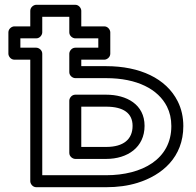

<svg xmlns="http://www.w3.org/2000/svg" viewBox="-20 -756 819 801"><path d="M422.8 -25H156.3V-532C156.3 -547.1 142 -557 131.3 -557H65V-596H131.3C146.4 -596 156.3 -610.3 156.3 -621V-686H269.1V-621C269.1 -605.9 283.4 -596 294.1 -596H390.1V-557H294.1C279 -557 269.1 -542.7 269.1 -532V-455C269.1 -439.9 283.4 -430 294.1 -430H422.8C552.4 -430 640.1 -383.6 676.6 -311.3C688.6 -287.3 694.8 -260.6 694.8 -230C694.8 -91.8 572.9 -25 422.8 -25ZM415.1 -507C425.8 -507 440.1 -516.9 440.1 -532V-621C440.1 -631.7 430.2 -646 415.1 -646H319.1V-711C319.1 -721.7 309.2 -736 294.1 -736H131.3C120.6 -736 106.3 -726.1 106.3 -711V-646H40C29.3 -646 15 -636.1 15 -621V-532C15 -521.3 24.9 -507 40 -507H106.3V0C106.3 10.7 116.2 25 131.3 25H422.8C470.3 25 513.9 19.1 553.4 6.9C657.1 -25.2 744.8 -100.5 744.8 -230C744.8 -267.4 737 -302.4 721.2 -333.7C673.2 -429.1 563 -480 422.8 -480H319.1V-507ZM583.1 -231C583.1 -320.4 508 -361 422.8 -361H294.1C279 -361 269.1 -346.7 269.1 -336V-118C269.1 -102.9 283.4 -93 294.1 -93H422.8C512.4 -93 583.1 -141.7 583.1 -231ZM533.1 -231C533.1 -175.2 495.7 -143 422.8 -143H319.1V-311H422.8C495.8 -311 533.1 -283.1 533.1 -231Z"/></svg>

Font: Asimov
Style: WidOu
Weight: 500
Designer: Google
Version: Version 2.000980; 2014